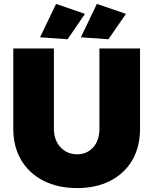

<svg xmlns="http://www.w3.org/2000/svg" viewBox="-20 -949 785 983"><path d="M375 -159Q425 -159 457 -194.5Q489 -230 489 -290V-701H697V-290Q697 -198 657.5 -129.5Q618 -61 545 -23.5Q472 14 375 14Q277 14 203 -23.5Q129 -61 88.5 -129.5Q48 -198 48 -290V-701H256V-290Q256 -231 290 -195Q324 -159 375 -159ZM267 -929 415 -878 326 -748 185 -758ZM476 -929 625 -878 535 -748 394 -758Z"/></svg>

Font: Gontserrat ExtraBold
Style: Regular
Weight: 800
Designer: Julieta Ulanovsky
Foundry: Julieta Ulanovsky
Version: Version 6.001